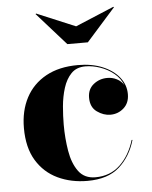

<svg xmlns="http://www.w3.org/2000/svg" viewBox="-51 -740 627 793"><g transform="rotate(-5 262.0 -343.5)"><path d="M288.5 -630 448.5 -697 451 -695 331 -560H246L126 -695L128.5 -697ZM479.5 -142.5Q460 -75 412.5 -32.5Q365 10 280 10Q212 10 156.8 -16.2Q101.5 -42.5 69.2 -95.8Q37 -149 37 -230Q37 -301.5 65.5 -355.5Q94 -409.5 148.8 -439.8Q203.5 -470 281.5 -470Q340 -470 384 -451.5Q428 -433 452.5 -402Q477 -371 477 -332.5Q477 -296 453.5 -275Q430 -254 398 -254Q369.5 -254 342.8 -273Q316 -292 316 -331.5Q316 -367 340.8 -386.8Q365.5 -406.5 398 -406.5Q419 -406.5 437.2 -397.2Q455.5 -388 466 -370.5Q454.5 -399.5 429.8 -419.8Q405 -440 373.5 -451Q342 -462 312 -462Q275 -462 253.2 -439.5Q231.5 -417 220.2 -381.2Q209 -345.5 205.5 -305.5Q202 -265.5 202 -230Q202 -173 210.8 -120.8Q219.5 -68.5 243.8 -35.2Q268 -2 314 -2Q375.5 -2 416.2 -40.8Q457 -79.5 476 -142.5Z"/></g></svg>

Font: Bodoni* 48pt
Style: Bold
Weight: 700
Version: Version 2.3